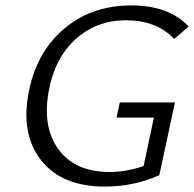

<svg xmlns="http://www.w3.org/2000/svg" viewBox="-20 -684 719 710"><path d="M411 -249 423 -305H627L569 -36Q475 6 368 6Q208 6 131.5 -92Q55 -190 87 -347Q116 -493 218 -578.5Q320 -664 466 -664Q604 -664 678 -586L624 -540Q559 -609 446 -609Q337 -609 259.5 -539Q182 -469 160 -346Q136 -212 197.5 -130Q259 -48 385 -48Q447 -48 511 -70L549 -249Z"/></svg>

Font: EauTestInfant
Style: Italic
Weight: 400
Italic angle: -12°
Designer: Christian Thalmann (Catharsis Fonts)
Version: Version 0.001;PS 000.001;hotconv 1.0.88;makeotf.lib2.5.64775